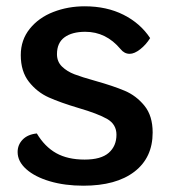

<svg xmlns="http://www.w3.org/2000/svg" viewBox="-20 -580 538 610"><path d="M36 -97Q36 -120 52 -136.5Q68 -153 97 -156Q122 -114 158.5 -93.5Q195 -73 249 -73Q301 -73 325.5 -94.5Q350 -116 350 -152Q350 -185 320.5 -202Q291 -219 229 -237Q172 -254 135 -270.5Q98 -287 72 -320Q46 -353 46 -405Q46 -453 74.5 -488.5Q103 -524 149.5 -542Q196 -560 249 -560Q319 -560 372.5 -533Q426 -506 457 -459Q444 -438 425.5 -423.5Q407 -409 392 -409Q375 -409 363 -424Q317 -479 251 -479Q209 -479 185 -461.5Q161 -444 161 -408Q161 -384 177 -368.5Q193 -353 216.5 -344Q240 -335 283 -323Q340 -307 376.5 -291.5Q413 -276 439 -244Q465 -212 465 -159Q465 -79 407 -34.5Q349 10 245 10Q186 10 138.5 -4Q91 -18 63.5 -42.5Q36 -67 36 -97Z"/></svg>

Font: Krub SemiBold
Style: Regular
Weight: 600
Version: Version 1.000; ttfautohint (v1.6)